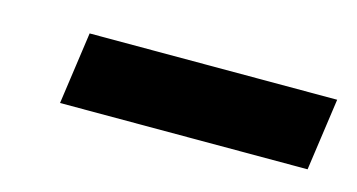

<svg xmlns="http://www.w3.org/2000/svg" viewBox="-30 -793 439 236"><g transform="rotate(15 189.5 -675.0)"><path d="M379 -721 366 -629H51L64 -721Z"/></g></svg>

Font: Pathway Extreme 8pt Thin 12pt SemiBold
Style: Italic
Weight: 600
Italic angle: -8°
Version: Version 1.001;gftools[0.9.26]